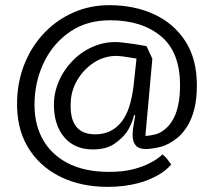

<svg xmlns="http://www.w3.org/2000/svg" viewBox="-20 -663 823 739"><path d="M737.8 -334.5Q737.8 -281.7 727.8 -242.9Q717.8 -204.1 700.7 -176.8Q683.1 -148.9 662.6 -132.3Q628.9 -105 595.7 -97.2Q562.5 -89.4 541.5 -89.4Q514.6 -89.4 503.2 -102.5Q491.7 -115.7 490.7 -136.2Q489.7 -156.7 493.7 -178.2L500.5 -219.2L496.1 -219.7Q487.3 -183.6 467.3 -153.8Q448.7 -128.4 418.2 -108.2Q387.7 -87.9 337.4 -87.9Q267.1 -87.9 227.3 -134.8Q187.5 -181.6 187.5 -260.3Q187.5 -307.1 207.5 -352.5Q227.5 -397.9 264.6 -434.1Q300.8 -469.7 349.6 -488Q398.4 -506.3 453.6 -499Q498.5 -493.7 521 -489.5Q543.5 -485.4 543.9 -485.4L566.4 -437L539.6 -140.1Q555.2 -140.1 578.1 -145.8Q601.1 -151.4 623.5 -173.3Q637.7 -187 648.9 -208.7Q660.2 -230.5 666.5 -261.7Q672.9 -291.5 672.9 -335.9Q672.9 -462.9 599.1 -523.9Q525.4 -585 403.8 -585Q315.9 -585 252.2 -542.5Q188.5 -500 152.8 -430.4Q117.2 -360.8 113.3 -279.3Q108.9 -195.8 141.1 -133.3Q173.3 -70.8 238.8 -36.1Q304.2 -1.5 398.9 -1.5Q454.1 -1.5 493.2 -11.7Q532.2 -22 557.1 -35.6Q585.9 -49.8 605.5 -68.8Q620.1 -56.6 627.4 -45.7Q634.8 -34.7 639.2 -30.3Q618.2 -4.9 585.4 12.7Q570.8 20.5 552 28.6Q533.2 36.6 509.8 42.5Q485.8 48.8 457 52.5Q428.2 56.2 394 56.2Q290 56.2 210 16.1Q129.9 -23.9 85.9 -98.9Q42 -173.8 45.9 -279.3Q48.8 -356.9 76.9 -423.3Q105 -489.7 153.1 -539.1Q201.2 -588.4 264.4 -615.7Q327.6 -643.1 400.9 -643.1Q497.1 -643.1 573.2 -607.9Q649.4 -572.8 693.6 -504.2Q737.8 -435.5 737.8 -334.5ZM505.4 -437.5Q504.4 -437.5 489 -440.2Q473.6 -442.9 454.1 -445.6Q434.6 -448.2 421.9 -447.8Q376.5 -445.8 338.6 -420.2Q300.8 -394.5 277.6 -355Q254.4 -315.4 252.4 -272Q244.6 -146 346.2 -146Q410.6 -146 448.2 -194.8Q466.8 -218.8 477.8 -253.7Q488.8 -288.6 494.1 -332.5Z"/></svg>

Font: Mako
Style: Regular
Weight: 400
Designer: vernon adams
Foundry: vernon adams
Version: Version 1.100; ttfautohint (v1.8.4.7-5d5b);gftools[0.9.33]